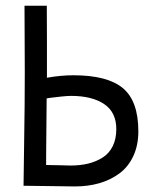

<svg xmlns="http://www.w3.org/2000/svg" viewBox="-20 -655 558 677"><path d="M230.5 -316.9Q218.8 -316.9 197.3 -314.7Q175.8 -312.5 160.2 -310.5L144.5 -308.1Q144 -264.2 143.6 -208.3Q143.1 -152.3 142.8 -121.1Q142.6 -89.8 142.6 -73.2Q170.9 -73.2 191.4 -72.3Q211.9 -71.3 228 -71.3Q262.7 -71.3 290.8 -78.1Q318.8 -85 341.8 -99.4Q364.7 -113.8 377.4 -139.4Q390.1 -165 390.1 -199.7Q390.1 -259.3 347.2 -288.1Q304.2 -316.9 230.5 -316.9ZM66.4 -634.8H86.9H145Q145.5 -595.7 145.5 -517.1V-380.9Q194.3 -389.6 238.8 -389.6Q358.9 -389.6 413.3 -344.2Q467.8 -298.8 467.8 -191.9Q467.8 -142.6 450 -104.5Q432.1 -66.4 401.1 -43.5Q370.1 -20.5 330.3 -9Q290.5 2.4 244.1 2.4Q222.2 2.4 157.5 1.2Q92.8 0 63 0Q63 -33.7 65.2 -159.4Q67.4 -285.2 67.4 -400.4Q67.4 -428.2 66.9 -520.8Q66.4 -613.3 66.4 -634.8Z"/></svg>

Font: FantasqueSansM Nerd Font
Style: Regular
Weight: 400
Monospace: yes
Designer: Jany Belluz
Version: Version 1.8.0 ; ttfautohint (v1.8.2);Nerd Fonts 3.4.0